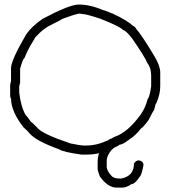

<svg xmlns="http://www.w3.org/2000/svg" viewBox="-20 -708 772 867"><path d="M481.4 -81.5Q489.3 -85.4 496.6 -89.8Q557.6 -110.4 615.7 -191.4Q637.2 -222.2 647 -261.7Q655.8 -270 662.6 -318.4V-367.2Q662.6 -401.9 645 -423.8Q636.7 -447.8 574.7 -537.1Q548.3 -570.3 535.6 -572.3Q526.9 -586.4 434.1 -623Q369.6 -644.5 354 -644.5Q343.3 -646.5 336.4 -646.5Q308.6 -640.6 262.2 -623Q259.8 -620.1 195.8 -587.9Q165 -567.9 147 -546.9Q140.1 -543 125.5 -515.6Q106.9 -486.8 90.3 -445.3Q84.5 -445.3 70.8 -398.4V-334Q66.9 -320.3 66.9 -318.4V-289.1Q74.2 -226.6 96.2 -187.5Q100.1 -186.5 119.6 -158.2Q122.1 -158.2 148.9 -130.9Q168.9 -104 297.4 -60.5Q341.8 -50.8 361.8 -50.8H369.6Q416.5 -50.8 468.3 -74.7Q476.1 -81.5 481.4 -81.5ZM427.2 -16.1Q400.4 -9.8 365.7 -9.8H348.1Q262.7 -22 248.5 -33.2Q144.5 -70.8 115.7 -103.5Q103 -118.7 86.4 -132.8Q29.8 -205.1 29.8 -263.7Q26.4 -263.7 25.9 -277.3V-326.2Q25.9 -328.1 29.8 -341.8V-400.4Q29.8 -435.1 98.1 -552.7Q124 -589.8 172.4 -623Q292 -686.5 334.5 -687.5Q388.2 -687.5 445.8 -662.1Q451.2 -662.1 488.8 -646.5Q552.2 -617.7 582.5 -589.8Q587.9 -589.8 596.2 -576.2Q617.2 -553.2 668.5 -468.8Q703.6 -413.6 703.6 -380.9V-318.4Q703.6 -282.2 686 -242.2Q682.6 -242.2 676.3 -212.9Q673.3 -210.4 650.9 -166Q625.5 -131.8 617.7 -128.9Q592.3 -95.7 561 -76.2Q534.2 -54.7 520 -54.7Q516.6 -50.3 494.6 -40.5Q491.2 -36.6 485.4 -32.7Q461.9 -6.3 461.9 18.1V45.4Q461.9 63 485.4 88.4Q497.1 98.1 518.6 98.1H528.3Q585 86.9 585 29.8Q595.2 16.1 606.4 16.1Q627.9 19.5 627.9 37.6Q619.6 81.5 612.3 88.4Q588.9 123.5 573.2 123.5Q552.2 139.2 530.3 139.2H506.8Q466.8 139.2 430.7 88.4Q420.9 61.5 420.9 57.1V23.9Q420.9 3.4 427.2 -16.1Z"/></svg>

Font: CEF Fonts CJK
Style: Regular
Weight: 400
Designer: PartyBoss (派对大魔王)
Version: Release 2.25